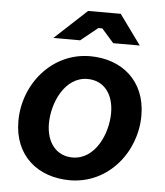

<svg xmlns="http://www.w3.org/2000/svg" viewBox="-52 -766 704 821"><g transform="rotate(5 299.5 -356.0)"><path d="M278 8C442 8 559 -136 559 -294C559 -444 454 -528 319 -528C156 -528 37 -385 37 -225C37 -77 140 8 278 8ZM281 -90C212 -90 168 -144 168 -226C168 -315 219 -430 316 -430C386 -430 429 -376 429 -294C429 -204 378 -90 281 -90ZM526 -592 433 -720H293L155 -592H270L343 -651H360L412 -592Z"/></g></svg>

Font: Fixel Text 20240404 SemiBold
Style: Italic
Weight: 600
Width: 4
Italic angle: -10°
Designer: AlfaBravo + MacPaw
Foundry: Kyrylo Tkachov, Marchela Mozhyna, Serhii Makarenko, Maria Weinstein, Zakhar Kryvoshyya
Version: Version 1.211;Glyphs 3.2 (3225)